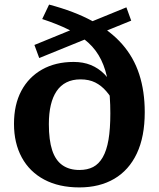

<svg xmlns="http://www.w3.org/2000/svg" viewBox="-20 -805 692 837"><path d="M476 -421 483 -349Q465 -382 443.5 -407Q422 -432 395 -445.5Q368 -459 331 -459Q296 -459 270 -446Q244 -433 227 -408Q210 -383 201.5 -347Q193 -311 193 -264Q193 -194 207.5 -150Q222 -106 252 -85Q282 -64 326 -64Q361 -64 386 -77Q411 -90 428 -119.5Q445 -149 453 -196Q461 -243 461 -311Q461 -387 451.5 -444Q442 -501 421 -544Q400 -587 365.5 -618.5Q331 -650 281 -675Q231 -700 164 -722L194 -785Q304 -756 383 -713Q462 -670 512.5 -612.5Q563 -555 587 -481Q611 -407 611 -316Q611 -209 576.5 -136Q542 -63 478 -25.5Q414 12 326 12Q237 12 173 -22Q109 -56 75 -118.5Q41 -181 41 -265Q41 -349 73 -409Q105 -469 163.5 -502Q222 -535 301 -535Q343 -535 376 -521.5Q409 -508 434.5 -482.5Q460 -457 476 -421ZM130 -609 531 -773 552 -715 151 -552Z"/></svg>

Font: Roboto Serif SemiBold
Style: Regular
Weight: 600
Designer: Greg Gazdowicz
Foundry: Commercial Type
Version: Version 1.008